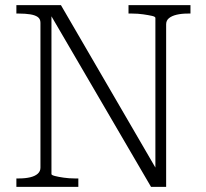

<svg xmlns="http://www.w3.org/2000/svg" viewBox="-20 -730 805 750"><path d="M44 0V-33H55Q79 -33 98 -37.5Q117 -42 127.5 -51.5Q138 -61 138 -75V-641Q138 -656 127.5 -663.5Q117 -671 98 -674Q79 -677 55 -677H44V-710H218L596 -60L587 -54V-660Q587 -665 573.5 -668Q560 -671 539.5 -674Q519 -677 497 -677H482V-710H724V-677H713Q689 -677 670 -672.5Q651 -668 640 -659Q629 -650 629 -635V0H570L166 -692L181 -690V-50Q181 -46 194.5 -42.5Q208 -39 229 -36Q250 -33 271 -33H286V0Z"/></svg>

Font: Roboto Serif 36pt ExtraLight
Style: Regular
Weight: 250
Designer: Greg Gazdowicz
Foundry: Commercial Type
Version: Version 1.008